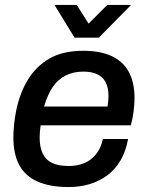

<svg xmlns="http://www.w3.org/2000/svg" viewBox="-20 -743 594 775"><path d="M257 12Q183 12 133 -9.5Q83 -31 58.5 -75.5Q34 -120 34 -187Q34 -214 37 -242Q40 -270 45 -295Q59 -365 91.5 -419.5Q124 -474 178.5 -506Q233 -538 316 -538Q385 -538 431 -516.5Q477 -495 500 -452.5Q523 -410 523 -347Q523 -324 519.5 -295Q516 -266 508 -237H144Q142 -223 141 -211.5Q140 -200 140 -188Q140 -149 152.5 -123Q165 -97 191 -85Q217 -73 257 -73Q282 -73 304 -79Q326 -85 344 -98Q362 -111 375.5 -131.5Q389 -152 395 -182H497Q488 -132 466.5 -95.5Q445 -59 413.5 -35.5Q382 -12 342.5 0Q303 12 257 12ZM158 -313H414Q416 -325 417 -335.5Q418 -346 418 -355Q418 -389 406.5 -411Q395 -433 372 -443.5Q349 -454 317 -454Q276 -454 244.5 -438Q213 -422 192 -390.5Q171 -359 158 -313ZM509 -723 379 -591H281L200 -723H290L357 -617H307L413 -723Z"/></svg>

Font: Archivo SemiBold Medium
Style: Italic
Weight: 500
Italic angle: -10°
Version: Version 2.001